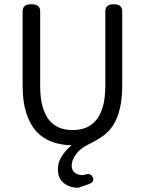

<svg xmlns="http://www.w3.org/2000/svg" viewBox="-20 -676 685 908"><path d="M350 212Q310 212 282 190Q254 168 254 125Q254 104 260 87Q267 71 276 57Q286 43 297 31Q309 20 318 11Q267 10 224 -6Q182 -22 151 -55Q121 -89 104 -142Q87 -195 87 -271V-623Q87 -656 128 -656Q170 -656 170 -623V-269Q170 -210 182 -170Q194 -130 214 -106Q235 -82 263 -71Q291 -61 323 -61Q356 -61 384 -71Q412 -82 433 -106Q454 -130 466 -170Q478 -210 478 -269V-623Q478 -656 518 -656Q558 -656 558 -623V-271Q558 -205 546 -159Q535 -114 514 -82Q493 -51 463 -30Q434 -10 398 7Q359 26 339 54Q319 82 319 107Q319 130 334 141Q349 153 375 152Q407 139 418 161Q430 184 399 195Z"/></svg>

Font: Swei Gothic CJK TC Regular
Style: Regular
Weight: 400
Version: Version 2.129